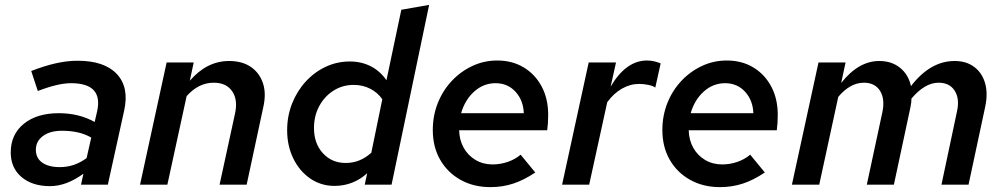

<svg xmlns="http://www.w3.org/2000/svg" viewBox="-20 -757 4110 787"><path d="M185 6Q112 6 68 -31.5Q24 -69 24 -132Q24 -206 77.5 -249.5Q131 -293 221 -293Q304 -293 368 -257L378 -300Q404 -416 271 -416Q218 -416 135 -384L108 -466Q162 -487 208.5 -497.5Q255 -508 298 -508Q408 -508 459 -453.5Q510 -399 489 -304L422 0H312L322 -45Q252 6 185 6ZM225 -72Q255 -72 282 -81Q309 -90 335 -109L354 -193Q307 -221 234 -221Q185 -221 156 -199.5Q127 -178 127 -143Q127 -109 153 -90.5Q179 -72 225 -72Z M554 0 663 -501H774L758 -426Q828 -507 919 -507Q973 -507 1008.5 -482.5Q1044 -458 1058 -415.5Q1072 -373 1059 -317L991 0H880L943 -290Q956 -347 932 -382.5Q908 -418 856 -418Q794 -418 745 -363L666 0Z M1351 5Q1296 5 1252 -25Q1208 -55 1182.5 -107Q1157 -159 1157 -223Q1157 -281 1177 -332Q1197 -383 1232.5 -422Q1268 -461 1314.5 -483Q1361 -505 1414 -505Q1462 -505 1500.5 -485Q1539 -465 1564 -428L1625 -717L1739 -737L1585 0H1475L1485 -47Q1458 -22 1424 -8.5Q1390 5 1351 5ZM1397 -89Q1456 -89 1502 -131L1547 -350Q1529 -377 1498 -393Q1467 -409 1430 -409Q1384 -409 1347 -385.5Q1310 -362 1288.5 -322Q1267 -282 1267 -232Q1267 -169 1303.5 -129Q1340 -89 1397 -89Z M1990 10Q1921 10 1867.5 -20Q1814 -50 1784 -102.5Q1754 -155 1754 -224Q1754 -283 1774.5 -334.5Q1795 -386 1831.5 -425Q1868 -464 1916 -486.5Q1964 -509 2018 -509Q2080 -509 2127 -480.5Q2174 -452 2200.5 -402Q2227 -352 2227 -286Q2227 -269 2226 -253.5Q2225 -238 2223 -223H1862Q1863 -183 1880.5 -151.5Q1898 -120 1929 -101.5Q1960 -83 1999 -83Q2031 -83 2061.5 -93.5Q2092 -104 2114 -123L2174 -50Q2128 -19 2084 -4.5Q2040 10 1990 10ZM1870 -293H2127Q2125 -346 2093 -381Q2061 -416 2011 -416Q1962 -416 1924 -382Q1886 -348 1870 -293Z M2284 0 2393 -501H2505L2483 -402Q2546 -509 2632 -509Q2647 -509 2662 -505.5Q2677 -502 2688 -497L2666 -398Q2657 -405 2637.5 -409Q2618 -413 2600 -413Q2563 -413 2529 -393.5Q2495 -374 2469 -338L2395 0Z M2931 10Q2862 10 2808.5 -20Q2755 -50 2725 -102.5Q2695 -155 2695 -224Q2695 -283 2715.5 -334.5Q2736 -386 2772.5 -425Q2809 -464 2857 -486.5Q2905 -509 2959 -509Q3021 -509 3068 -480.5Q3115 -452 3141.5 -402Q3168 -352 3168 -286Q3168 -269 3167 -253.5Q3166 -238 3164 -223H2803Q2804 -183 2821.5 -151.5Q2839 -120 2870 -101.5Q2901 -83 2940 -83Q2972 -83 3002.5 -93.5Q3033 -104 3055 -123L3115 -50Q3069 -19 3025 -4.5Q2981 10 2931 10ZM2811 -293H3068Q3066 -346 3034 -381Q3002 -416 2952 -416Q2903 -416 2865 -382Q2827 -348 2811 -293Z M3226 0 3335 -501H3446L3428 -417Q3499 -507 3584 -507Q3635 -507 3669.5 -479Q3704 -451 3714 -404Q3793 -507 3893 -507Q3941 -507 3973.5 -482.5Q4006 -458 4018 -415.5Q4030 -373 4018 -318L3950 0H3839L3903 -302Q3914 -353 3893 -385.5Q3872 -418 3827 -418Q3771 -418 3716 -353Q3716 -345 3715 -336Q3714 -327 3712 -318L3644 0H3533L3597 -298Q3608 -352 3587 -385Q3566 -418 3521 -418Q3465 -418 3416 -360L3338 0Z"/></svg>

Font: Red Hat Text Medium
Style: Italic
Weight: 500
Italic angle: -12°
Designer: Pentagram, MCKL
Foundry: Pentagram, MCKL
Version: Version 1.023; ttfautohint (v1.8.3)